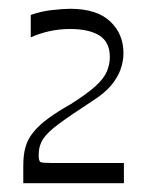

<svg xmlns="http://www.w3.org/2000/svg" viewBox="-20 -825 338 437"><path d="M33 -408V-448Q33 -474 38.5 -492Q44 -510 57 -525.5Q70 -541 90.5 -556Q111 -571 141 -588Q179 -612 198 -629.5Q217 -647 223.5 -663Q230 -679 230 -695Q230 -729 206.5 -744Q183 -759 139 -759Q115 -759 92.5 -754Q70 -749 50 -740V-791Q72 -799 97.5 -802Q123 -805 140 -805Q200 -805 230.5 -776.5Q261 -748 261 -704Q261 -685 254 -666Q247 -647 232 -629.5Q217 -612 190 -595Q141 -563 114.5 -543.5Q88 -524 78 -508.5Q68 -493 68 -472Q68 -458 72.5 -456Q77 -454 100 -454Q130 -454 150.5 -454Q171 -454 187 -454Q203 -454 220.5 -454Q238 -454 262 -454V-408Z"/></svg>

Font: Ojuju
Style: Regular
Weight: 400
Designer: Chisaokwu Joboson, Mirko Velimirovic
Foundry: Udi Foundry
Version: Version 1.000